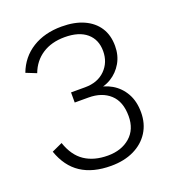

<svg xmlns="http://www.w3.org/2000/svg" viewBox="-114 -684 711 784"><g transform="rotate(-20 241.0 -292.0)"><path d="M237 10Q158 10 107 -23.5Q56 -57 32 -126L78 -147Q98 -88 138.5 -61Q179 -34 239 -34Q298 -34 335.5 -66.5Q373 -99 373 -157Q373 -220 338 -252Q303 -284 245 -284H185V-328H246Q301 -328 333.5 -360.5Q366 -393 366 -442Q366 -492 332.5 -520.5Q299 -549 237 -549Q180 -549 140 -523Q100 -497 82 -449L37 -467Q60 -528 113 -561Q166 -594 240 -594Q296 -594 336 -576Q376 -558 397.5 -525Q419 -492 419 -445Q419 -404 400.5 -372Q382 -340 351 -321Q320 -302 281 -301V-311Q320 -310 353.5 -290.5Q387 -271 406.5 -236.5Q426 -202 426 -154Q426 -105 402.5 -68Q379 -31 336.5 -10.5Q294 10 237 10Z"/></g></svg>

Font: Rokkitt SemiBold Light
Style: Regular
Weight: 300
Version: Version 3.103